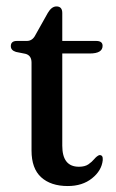

<svg xmlns="http://www.w3.org/2000/svg" viewBox="-20 -584 369 612"><path d="M61 -412.5 31 -418.5Q14.5 -423.5 14.5 -437Q14.5 -453.5 34 -453.5H65.5Q84 -453.5 93.5 -473.5L132.5 -543Q144.5 -563.5 160 -563.5Q178.5 -563.5 178.5 -542.5V-453.5H286.5Q307 -453.5 307 -438Q307 -413.5 266 -413.5H178.5V-119.5Q178.5 -52.5 231.5 -52.5Q250.5 -52.5 261.8 -60.2Q273 -68 280.5 -77Q288 -86 296 -89.5Q309 -91 307.5 -73.5Q304 -40 273.2 -15.5Q242.5 9 196 9Q142 9 111.2 -19Q80.5 -47 80.5 -104V-384.5Q80.5 -407.5 61 -412.5Z"/></svg>

Font: Fraunces 72pt Soft
Style: Regular
Weight: 400
Version: Version 1.000;[b76b70a41]